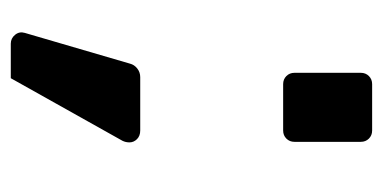

<svg xmlns="http://www.w3.org/2000/svg" viewBox="-197 -396 710 356"><g transform="rotate(90 158.0 -218.0)"><path d="M115 -409V-532Q115 -541 121 -547Q127 -553 136 -553H222Q231 -553 237 -547Q243 -541 243 -532V-409Q243 -400 237 -394Q231 -388 222 -388H136Q127 -388 121 -394Q115 -400 115 -409ZM41 91 98 -104Q100 -112 107 -117.5Q114 -123 123 -123H222Q232 -123 238 -117Q244 -111 244 -103Q244 -96 241 -90L125 117H61Q51 117 44.5 109Q38 101 41 91Z"/></g></svg>

Font: Miriam Libre
Style: Bold
Weight: 700
Designer: Michal Sahar
Foundry: Hagilda
Version: Version 1.001